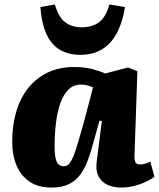

<svg xmlns="http://www.w3.org/2000/svg" viewBox="-20 -831 716 865"><path d="M586 -133Q585 -113 589.5 -101.5Q594 -90 612 -90Q623 -90 636 -94Q649 -98 657 -103L676 -35Q664 -25 639.5 -13Q615 -1 585 6.5Q555 14 525 14Q491 14 464 1.5Q437 -11 423.5 -37.5Q410 -64 416 -106L439 -286L428 -287L401 -190Q390 -148 376.5 -111Q363 -74 343 -46Q323 -18 291.5 -2Q260 14 212 14Q153 14 114 -12Q75 -38 55 -84.5Q35 -131 35 -193Q35 -267 53.5 -329Q72 -391 108 -435.5Q144 -480 195.5 -504.5Q247 -529 314 -529Q363 -529 399 -519Q435 -509 454 -500L557 -527L599 -510ZM267 -82Q278 -82 286.5 -88.5Q295 -95 304.5 -113.5Q314 -132 325.5 -169Q337 -206 354 -266L399 -437Q392 -441 377 -445.5Q362 -450 345 -450Q311 -450 288 -427Q265 -404 251.5 -365Q238 -326 232 -276Q226 -226 226 -174Q226 -136 231 -116Q236 -96 245.5 -89Q255 -82 267 -82ZM343 -584Q287 -584 248.5 -607.5Q210 -631 188.5 -679Q167 -727 162 -799L227 -811Q245 -751 275.5 -729.5Q306 -708 347 -708Q397 -708 427.5 -732Q458 -756 473 -811L543 -799Q533 -733 507.5 -684Q482 -635 440.5 -609.5Q399 -584 343 -584Z"/></svg>

Font: Literata ExtraBold
Style: Italic
Weight: 800
Italic angle: -2°
Designer: Latin by Veronika Burian and Jose Scaglione. Greek by Irene Vlachou. Cyrillic by Vera Evstafieva
Foundry: TypeTogether
Version: Version 3.002